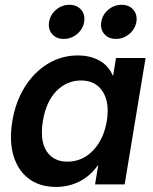

<svg xmlns="http://www.w3.org/2000/svg" viewBox="-20 -752 625 783"><path d="M209 10.3Q141.6 10.3 97.2 -23.4Q52.7 -57.1 34.9 -117.4Q17.1 -177.7 30.3 -258.3Q43.5 -337.4 81.3 -397.7Q119.1 -458 175 -491.9Q231 -525.9 296.9 -525.9Q347.2 -525.9 384.8 -505.4Q422.4 -484.9 439.9 -443.8H441.4L453.1 -515.6H573.7L488.3 0H367.7L380.4 -77.6H378.9Q347.7 -33.7 303.7 -11.7Q259.8 10.3 209 10.3ZM254.9 -92.8Q315.4 -92.8 359.1 -137.9Q402.8 -183.1 415.5 -258.3Q427.7 -333.5 398.9 -378.7Q370.1 -423.8 310.1 -423.8Q252.4 -423.8 210.2 -380.9Q168 -337.9 154.8 -258.3Q142.1 -178.2 169.9 -135.5Q197.8 -92.8 254.9 -92.8ZM453.1 -593.3Q422.4 -593.3 405.3 -613.3Q388.2 -633.3 393.1 -662.6Q397.9 -692.4 421.6 -712.4Q445.3 -732.4 476.1 -732.4Q506.3 -732.4 523.7 -712.4Q541 -692.4 536.1 -662.6Q531.2 -633.3 507.3 -613.3Q483.4 -593.3 453.1 -593.3ZM240.2 -593.3Q209.5 -593.3 192.4 -613.3Q175.3 -633.3 180.2 -662.6Q185.1 -692.4 208.7 -712.4Q232.4 -732.4 263.2 -732.4Q293.5 -732.4 310.8 -712.4Q328.1 -692.4 323.2 -662.6Q318.4 -633.3 294.4 -613.3Q270.5 -593.3 240.2 -593.3Z"/></svg>

Font: Inter Display SemiBold
Style: Italic
Weight: 600
Italic angle: -9.39999°
Designer: Rasmus Andersson
Foundry: rsms
Version: Version 4.000;git-a52131595